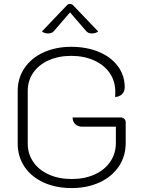

<svg xmlns="http://www.w3.org/2000/svg" viewBox="-20 -947 724 976"><path d="M70 -217V-485Q70 -550 104.5 -601Q139 -652 201 -680.5Q263 -709 342 -709Q421 -709 483 -683Q545 -657 579.5 -610Q614 -563 614 -503Q614 -482 600.5 -468.5Q587 -455 565 -454Q566 -458 566 -482Q566 -535 537.5 -576Q509 -617 458 -640Q407 -663 342 -663Q278 -663 227.5 -640.5Q177 -618 149 -577.5Q121 -537 121 -485V-217Q121 -165 149 -124Q177 -83 228 -60Q279 -37 344 -37Q410 -37 461 -60Q512 -83 540.5 -125Q569 -167 569 -220V-303H398Q376 -303 362.5 -316Q349 -329 349 -350H593Q604 -350 611.5 -343Q619 -336 619 -325V-220Q619 -153 584 -101Q549 -49 486.5 -20Q424 9 344 9Q264 9 201.5 -19.5Q139 -48 104.5 -99.5Q70 -151 70 -217ZM224 -777Q206 -777 193 -787L320 -920Q327 -927 336 -927Q345 -927 352 -920L479 -787Q466 -777 447 -777Q429 -777 419 -788L336 -884L253 -788Q244 -777 224 -777Z"/></svg>

Font: K2D Thin
Style: Regular
Weight: 100
Designer: Katatrad Aksorn Co.,Ltd.
Foundry: Cadson Demak Co.,Ltd.
Version: Version 1.000; ttfautohint (v1.6)